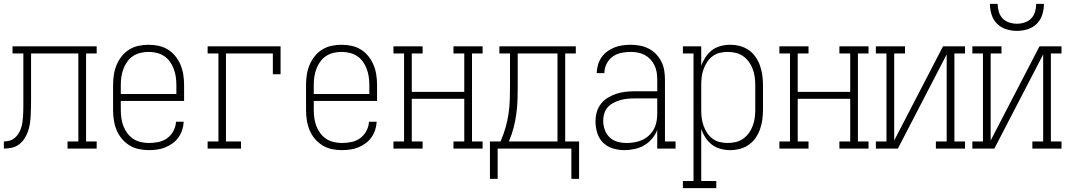

<svg xmlns="http://www.w3.org/2000/svg" viewBox="-20 -770 5540 995"><path d="M0 0V-37Q15 -37 29.5 -41Q44 -45 55.5 -54.5Q67 -64 75 -76.5Q83 -89 88 -103Q93 -117 95.5 -132Q98 -147 99 -161.5Q100 -176 100.5 -191Q101 -206 101 -221Q101 -232 101 -242.5Q101 -253 101 -264V-493H45V-530H481V-493H426V-37H481V0H330V-37H386V-493H141V-262Q141 -262 141 -262Q141 -262 141 -261V-253Q141 -233 140.5 -212Q140 -191 139 -170.5Q138 -150 135 -129.5Q132 -109 125 -89Q118 -69 106.5 -51.5Q95 -34 78.5 -21.5Q62 -9 41.5 -4.5Q21 0 0 0Z M751 8Q725 8 699 2.5Q673 -3 650.5 -17Q628 -31 611 -51.5Q594 -72 584 -96.5Q574 -121 570 -147.5Q566 -174 566 -200V-330Q566 -356 570 -382.5Q574 -409 584 -433Q594 -457 610.5 -478Q627 -499 649.5 -513Q672 -527 698 -532.5Q724 -538 750 -538Q776 -538 802 -532.5Q828 -527 850.5 -513Q873 -499 889.5 -478Q906 -457 916 -433Q926 -409 930 -382.5Q934 -356 934 -330V-247H606V-200Q606 -179 609 -157.5Q612 -136 619.5 -116.5Q627 -97 640 -79.5Q653 -62 670.5 -50.5Q688 -39 709 -34Q730 -29 751 -29Q776 -29 801 -34Q826 -39 846 -53.5Q866 -68 878.5 -91Q891 -114 892 -139H932Q931 -117 924 -96Q917 -75 904.5 -57.5Q892 -40 874 -27Q856 -14 836 -6Q816 2 794.5 5Q773 8 751 8ZM606 -283H894V-330Q894 -351 891 -372Q888 -393 880.5 -413Q873 -433 860.5 -450.5Q848 -468 830.5 -479.5Q813 -491 792 -496Q771 -501 750 -501Q729 -501 708 -496Q687 -491 669.5 -479.5Q652 -468 639.5 -450.5Q627 -433 619.5 -413Q612 -393 609 -372Q606 -351 606 -330Z M1056 0V-37H1112V-493H1056V-530H1434V-385H1394V-493H1151V-37H1229V0Z M1751 8Q1725 8 1699 2.5Q1673 -3 1650.5 -17Q1628 -31 1611 -51.5Q1594 -72 1584 -96.5Q1574 -121 1570 -147.5Q1566 -174 1566 -200V-330Q1566 -356 1570 -382.5Q1574 -409 1584 -433Q1594 -457 1610.5 -478Q1627 -499 1649.5 -513Q1672 -527 1698 -532.5Q1724 -538 1750 -538Q1776 -538 1802 -532.5Q1828 -527 1850.5 -513Q1873 -499 1889.5 -478Q1906 -457 1916 -433Q1926 -409 1930 -382.5Q1934 -356 1934 -330V-247H1606V-200Q1606 -179 1609 -157.5Q1612 -136 1619.5 -116.5Q1627 -97 1640 -79.5Q1653 -62 1670.5 -50.5Q1688 -39 1709 -34Q1730 -29 1751 -29Q1776 -29 1801 -34Q1826 -39 1846 -53.5Q1866 -68 1878.5 -91Q1891 -114 1892 -139H1932Q1931 -117 1924 -96Q1917 -75 1904.5 -57.5Q1892 -40 1874 -27Q1856 -14 1836 -6Q1816 2 1794.5 5Q1773 8 1751 8ZM1606 -283H1894V-330Q1894 -351 1891 -372Q1888 -393 1880.5 -413Q1873 -433 1860.5 -450.5Q1848 -468 1830.5 -479.5Q1813 -491 1792 -496Q1771 -501 1750 -501Q1729 -501 1708 -496Q1687 -491 1669.5 -479.5Q1652 -468 1639.5 -450.5Q1627 -433 1619.5 -413Q1612 -393 1609 -372Q1606 -351 1606 -330Z M2019 0V-37H2074V-493H2019V-530H2170V-493H2114V-294H2386V-493H2330V-530H2481V-493H2426V-37H2481V0H2330V-37H2386V-258H2114V-37H2170V0Z M2941 157V0H2559V157H2519V-37H2574Q2589 -71 2599.5 -107.5Q2610 -144 2615.5 -181Q2621 -218 2622 -256Q2623 -294 2623 -331V-493H2568V-530H2964V-493H2909V-37H2981V157ZM2617 -37H2869V-493H2663V-331Q2663 -294 2662 -256.5Q2661 -219 2656 -181.5Q2651 -144 2641.5 -107.5Q2632 -71 2617 -37Z M3215 8Q3185 8 3155.5 -1Q3126 -10 3105 -31Q3084 -52 3075 -81.5Q3066 -111 3066 -141Q3066 -165 3072.5 -188.5Q3079 -212 3093.5 -231Q3108 -250 3129 -263Q3150 -276 3172.5 -283.5Q3195 -291 3219 -294Q3243 -297 3268 -297H3386V-358Q3386 -377 3383 -395.5Q3380 -414 3372 -431Q3364 -448 3351 -462Q3338 -476 3321.5 -485Q3305 -494 3286 -497.5Q3267 -501 3248 -501Q3224 -501 3199.5 -496Q3175 -491 3155 -476.5Q3135 -462 3123.5 -439Q3112 -416 3112 -391H3072Q3073 -413 3079 -434Q3085 -455 3097 -472.5Q3109 -490 3126.5 -503Q3144 -516 3164 -524Q3184 -532 3205.5 -535Q3227 -538 3248 -538Q3272 -538 3296 -533.5Q3320 -529 3341 -518.5Q3362 -508 3379 -490.5Q3396 -473 3407 -451.5Q3418 -430 3422 -406Q3426 -382 3426 -358V-37H3481V0H3386V-96Q3376 -71 3358.5 -50.5Q3341 -30 3317.5 -16.5Q3294 -3 3267.5 2.5Q3241 8 3215 8ZM3227 -29Q3248 -29 3268.5 -32.5Q3289 -36 3308 -44.5Q3327 -53 3342.5 -67.5Q3358 -82 3368 -100Q3378 -118 3382 -138.5Q3386 -159 3386 -180V-260H3268Q3249 -260 3230 -258Q3211 -256 3193.5 -251Q3176 -246 3159 -237Q3142 -228 3129.5 -214Q3117 -200 3111.5 -181.5Q3106 -163 3106 -145Q3106 -121 3114 -98Q3122 -75 3139 -58.5Q3156 -42 3179.5 -35.5Q3203 -29 3227 -29Z M3519 205V168H3574V-493H3519V-530H3614V-429Q3622 -452 3636 -473.5Q3650 -495 3670 -510Q3690 -525 3714.5 -531.5Q3739 -538 3764 -538Q3789 -538 3814 -531.5Q3839 -525 3860 -510.5Q3881 -496 3895.5 -475Q3910 -454 3918.5 -430Q3927 -406 3930.5 -380.5Q3934 -355 3934 -330V-200Q3934 -175 3930.5 -149.5Q3927 -124 3918.5 -100Q3910 -76 3895.5 -55Q3881 -34 3860 -19.5Q3839 -5 3814 1.5Q3789 8 3764 8Q3739 8 3714.5 1.5Q3690 -5 3670 -20Q3650 -35 3636 -56.5Q3622 -78 3614 -101V168H3692V205ZM3751 -29Q3772 -29 3793 -34Q3814 -39 3831 -51Q3848 -63 3860.5 -80Q3873 -97 3880.5 -117Q3888 -137 3891 -158Q3894 -179 3894 -200V-330Q3894 -351 3891 -372Q3888 -393 3880.5 -413Q3873 -433 3860.5 -450Q3848 -467 3831 -479Q3814 -491 3793 -496Q3772 -501 3751 -501Q3730 -501 3709.5 -496Q3689 -491 3672.5 -478.5Q3656 -466 3644.5 -448.5Q3633 -431 3626 -411.5Q3619 -392 3616.5 -371.5Q3614 -351 3614 -330V-200Q3614 -179 3616.5 -158.5Q3619 -138 3626 -118.5Q3633 -99 3644.5 -81.5Q3656 -64 3672.5 -51.5Q3689 -39 3709.5 -34Q3730 -29 3751 -29Z M4019 0V-37H4074V-493H4019V-530H4170V-493H4114V-294H4386V-493H4330V-530H4481V-493H4426V-37H4481V0H4330V-37H4386V-258H4114V-37H4170V0Z M4519 0V-37H4574V-493H4519V-530H4670V-493H4614V-42L4867 -530H4981V-493H4926V-37H4981V0H4830V-37H4886V-488L4633 0Z M5019 0V-37H5074V-493H5019V-530H5170V-493H5114V-42L5367 -530H5481V-493H5426V-37H5481V0H5330V-37H5386V-488L5133 0ZM5250 -610Q5222 -610 5194.5 -618.5Q5167 -627 5147 -647Q5127 -667 5118.5 -694.5Q5110 -722 5110 -750H5150Q5150 -730 5156 -709.5Q5162 -689 5176 -674.5Q5190 -660 5210 -653.5Q5230 -647 5250 -647Q5270 -647 5290 -653.5Q5310 -660 5324 -674.5Q5338 -689 5344 -709.5Q5350 -730 5350 -750H5390Q5390 -722 5381.5 -694.5Q5373 -667 5353 -647Q5333 -627 5305.5 -618.5Q5278 -610 5250 -610Z"/></svg>

Font: Iosevka Slab Extralight
Style: Regular
Weight: 200
Monospace: yes
Designer: Belleve Invis
Foundry: Belleve Invis
Version: Version 11.1.1; ttfautohint (v1.8.3)